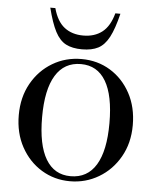

<svg xmlns="http://www.w3.org/2000/svg" viewBox="-53 -777 675 832"><g transform="rotate(5 284.5 -361.0)"><path d="M282 10Q214 10 158.2 -24Q102.5 -58 69.5 -118.2Q36.5 -178.5 36.5 -256.5Q36.5 -334.5 70.2 -394.5Q104 -454.5 160.8 -488.2Q217.5 -522 287 -522Q356.5 -522 412 -488Q467.5 -454 500 -394Q532.5 -334 532.5 -255.5Q532.5 -177.5 498.2 -117.5Q464 -57.5 407 -23.8Q350 10 282 10ZM283 -12Q356 -12 393.5 -73.8Q431 -135.5 431 -255.5Q431 -376 394.2 -438Q357.5 -500 286 -500Q213.5 -500 175.8 -438.2Q138 -376.5 138 -256.5Q138 -136 175 -74Q212 -12 283 -12ZM284.5 -624Q333.5 -624 366.5 -649.5Q399.5 -675 415 -732H437Q421 -666 401.8 -629.5Q382.5 -593 354.8 -578.5Q327 -564 284.5 -564Q242 -564 214.2 -578.5Q186.5 -593 167.5 -629.5Q148.5 -666 132 -732H154Q169.5 -675 202.5 -649.5Q235.5 -624 284.5 -624Z"/></g></svg>

Font: Newsreader 72pt
Style: Regular
Weight: 400
Designer: Hugues Gentile
Foundry: Production Type
Version: Version 1.003; ttfautohint (v1.8.3)